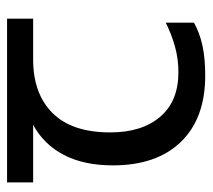

<svg xmlns="http://www.w3.org/2000/svg" viewBox="-48 -528 587 530"><g transform="rotate(-90 245.0 -263.5)"><path d="M301 10Q183 10 118 -57Q53 -124 53 -245Q53 -325 82 -380.5Q111 -436 165 -465H6V-537H458V-465H345Q251 -465 197.5 -411.5Q144 -358 144 -252Q144 -165 187 -114.5Q230 -64 310 -64Q347 -64 381 -73.5Q415 -83 447 -99V-21Q418 -5 383 2.5Q348 10 301 10Z"/></g></svg>

Font: tamil25
Style: Book
Weight: 400
Designer: Jelle Bosma - Monotype Design Team
Foundry: Monotype Imaging Inc.
Version: Version 2.003